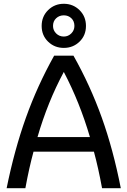

<svg xmlns="http://www.w3.org/2000/svg" viewBox="-20 -994 673 1014"><path d="M476 -193H157Q134 -109 114 0H15Q56 -202 116.5 -371.5Q177 -541 266 -700H368Q457 -542 517.5 -373Q578 -204 618 0H519Q499 -109 476 -193ZM455 -270Q401 -454 317 -614Q232 -456 178 -270ZM200 -857Q200 -907 234 -940.5Q268 -974 317 -974Q366 -974 400 -940.5Q434 -907 434 -857Q434 -807 400 -774Q366 -741 317 -741Q268 -741 234 -774Q200 -807 200 -857ZM373 -857Q373 -882 357 -897.5Q341 -913 317 -913Q293 -913 276.5 -897.5Q260 -882 260 -857Q260 -834 276.5 -817.5Q293 -801 317 -801Q340 -801 356.5 -817.5Q373 -834 373 -857Z"/></svg>

Font: Krub Medium
Style: Regular
Weight: 500
Designer: Ekaluck Peanpanawate
Foundry: Cadson Demak Co.,Ltd.
Version: Version 1.000; ttfautohint (v1.6)